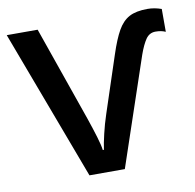

<svg xmlns="http://www.w3.org/2000/svg" viewBox="-66 -611 688 679"><g transform="rotate(-10 278.0 -272.0)"><path d="M506 -544Q531 -544 556 -535V-453Q541 -460 520 -460Q498 -460 485 -441Q472 -422 460 -388L329 0H202L0 -539H111L230 -198Q243 -160 252.5 -128.5Q262 -97 264 -80H268Q271 -102 279 -136Q287 -170 298 -203L365 -406Q382 -458 399 -488Q416 -518 440.5 -531Q465 -544 506 -544Z"/></g></svg>

Font: Noto Sans Medium
Style: Regular
Weight: 500
Designer: Monotype Design Team
Foundry: Monotype Imaging Inc.
Version: Version 2.007